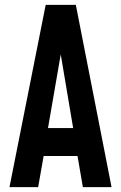

<svg xmlns="http://www.w3.org/2000/svg" viewBox="-20 -770 498 790"><path d="M19 0 168 -750H292L439 0H321L299 -128H159.5L137 0ZM177.5 -243H281L222 -593H238Z"/></svg>

Font: Mohave Light SemiBold
Style: Regular
Weight: 600
Version: Version 2.003